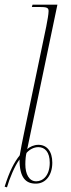

<svg xmlns="http://www.w3.org/2000/svg" viewBox="-45 -780 304 826"><path d="M-25 23 -15 26C-5 -10 19 -68 39 -94C39 -15 66 10 109 10C153 10 180 -28 180 -80C180 -130 156 -157 120 -157C102 -157 83 -149 72 -138L202 -760H95L92 -750H122C157 -750 164 -747 164 -732C164 -719 159 -692 154 -666L57 -201C50 -169 45 -140 40 -112C16 -82 -4 -44 -25 23ZM111 0C80 0 64 -31 64 -73C64 -92 66 -112 69 -122C82 -137 101 -147 120 -147C148 -147 169 -126 169 -80C169 -24 139 0 111 0Z"/></svg>

Font: Noto Serif Display Condensed Thin
Style: Italic
Weight: 100
Width: 3
Italic angle: -12°
Designer: Monotype Design Team
Foundry: Monotype Imaging Inc.
Version: Version 2.009